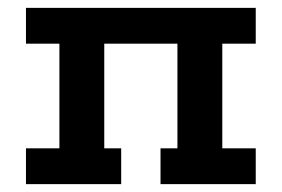

<svg xmlns="http://www.w3.org/2000/svg" viewBox="-20 -468 716 488"><path d="M46 -448H630V-357H545V-91H630V0H388V-91H431V-357H245V-91H288V0H46V-91H131V-357H46Z"/></svg>

Font: Podkova
Style: Bold
Weight: 700
Designer: Ilya Yudin
Foundry: Cyreal (www.cyreal.org)
Version: Version 2.102; ttfautohint (v1.8.1.43-b0c9)